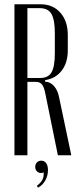

<svg xmlns="http://www.w3.org/2000/svg" viewBox="-20 -719 384 889"><path d="M46.9 -699.2H168Q225.1 -699.2 259.5 -660.2Q293.9 -621.1 293.9 -557.1V-485.8Q293.9 -428.2 265.4 -391.6Q236.8 -355 189 -348.1V-340.8Q212.9 -340.3 230.5 -320.1Q248 -299.8 253.9 -267.1L310.1 0H248L190.9 -280.8Q185.1 -313.5 175.3 -326.7Q165.5 -339.8 147 -339.8H106.9V0H46.9ZM233.9 -473.1V-564.9Q233.9 -627.4 218.3 -654.3Q202.6 -681.2 164.1 -681.2H106.9V-357.9H166Q203.6 -357.9 218.8 -384.5Q233.9 -411.1 233.9 -473.1ZM182.1 79.1Q176.3 82 169.9 82Q158.7 82 150.9 74.2Q143.1 66.4 143.1 54.2Q143.1 41.5 150.9 33.2Q158.7 24.9 170.9 24.9Q185.5 24.9 193.8 36.6Q202.1 48.3 202.1 68.8Q202.1 94.7 189.5 116.9Q176.8 139.2 155.8 149.9L150.9 141.1Q168.9 127.4 176.3 113.3Q183.6 99.1 182.1 79.1Z"/></svg>

Font: Moniqa Narrow Heading
Style: Regular
Weight: 400
Width: 4
Designer: Rajesh Rajput
Foundry: Rajesh Rajput
Version: Version 1.000